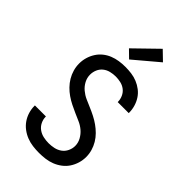

<svg xmlns="http://www.w3.org/2000/svg" viewBox="-291 -1079 1182 1182"><g transform="rotate(45 300.0 -488.0)"><path d="M299 8Q272 8 244.5 4.5Q217 1 191.5 -9Q166 -19 144 -35.5Q122 -52 106.5 -74.5Q91 -97 83 -123.5Q75 -150 75 -177Q75 -178 75 -179Q75 -180 75 -181H171Q171 -180 171 -179.5Q171 -179 171 -179Q171 -156 181.5 -134.5Q192 -113 211 -99.5Q230 -86 253 -81Q276 -76 299 -76Q322 -76 345 -81Q368 -86 387 -99.5Q406 -113 416.5 -135Q427 -157 427 -180Q427 -207 413.5 -231.5Q400 -256 379.5 -273.5Q359 -291 334 -302Q309 -313 284 -324Q259 -335 235 -347Q211 -359 188.5 -374.5Q166 -390 147 -409.5Q128 -429 114 -452.5Q100 -476 92.5 -502.5Q85 -529 85 -556Q85 -583 92.5 -609Q100 -635 114.5 -658Q129 -681 150 -698Q171 -715 196 -725Q221 -735 247.5 -739Q274 -743 301 -743Q328 -743 354.5 -739.5Q381 -736 405.5 -726Q430 -716 451.5 -699.5Q473 -683 487.5 -660.5Q502 -638 509.5 -612Q517 -586 517 -560Q517 -559 517 -558Q517 -557 517 -556H421Q421 -556 421 -556.5Q421 -557 421 -558Q421 -580 411.5 -601Q402 -622 384.5 -635.5Q367 -649 345 -654Q323 -659 301 -659Q279 -659 256.5 -653.5Q234 -648 216.5 -634Q199 -620 190 -599Q181 -578 181 -555Q181 -528 194 -503.5Q207 -479 228 -461.5Q249 -444 273.5 -433Q298 -422 323 -411.5Q348 -401 372.5 -388.5Q397 -376 419 -360.5Q441 -345 460.5 -325.5Q480 -306 494 -282.5Q508 -259 515.5 -233Q523 -207 523 -180Q523 -152 515 -125.5Q507 -99 492 -76Q477 -53 454.5 -36Q432 -19 406.5 -9Q381 1 353.5 4.5Q326 8 299 8ZM285 -791 236 -839 385 -984 445 -926Z"/></g></svg>

Font: Iosevka SS04 Medium Extended
Style: Regular
Weight: 500
Width: 7
Monospace: yes
Designer: Belleve Invis
Foundry: Belleve Invis
Version: Version 19.0.0; ttfautohint (v1.8.4)